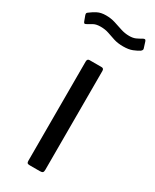

<svg xmlns="http://www.w3.org/2000/svg" viewBox="-218 -788 680 841"><g transform="rotate(30 121.5 -368.0)"><path d="M161.3 -16.7Q161.3 -7.2 157.6 -3.6Q154 0 143.5 0H92.4Q83.2 0 80.2 -3.1Q77.2 -6.2 77.2 -14.1V-516.4Q77.2 -530 89 -530H149.8Q161.3 -530 161.3 -517.2ZM261.6 -677.4Q249.9 -670 231.8 -662.7Q213.6 -655.4 185.5 -655.4Q158.7 -655.4 138.3 -661.9Q118 -668.5 99.8 -674.9Q81.5 -681.3 58.3 -681.3Q36.6 -681.3 23.8 -674.4Q10.9 -667.4 -1.8 -659.9Q-6.9 -656.8 -10.3 -657.5Q-13.6 -658.1 -16.1 -665L-25.9 -691.5Q-27.2 -696.6 -26.9 -699.5Q-26.7 -702.3 -22.2 -705.8Q-6.1 -718.2 11.2 -727.1Q28.4 -736 54 -736Q78.8 -736 100.2 -729.3Q121.6 -722.6 142.6 -715.5Q163.7 -708.5 186 -708.5Q204.9 -708.5 217.6 -714.2Q230.4 -720 243.4 -727.8Q249.2 -731.3 253.3 -730.6Q257.4 -729.8 259.4 -723.1L269.1 -692.2Q271.6 -684.6 261.6 -677.4Z"/></g></svg>

Font: Libre Franklin Thin
Style: Regular
Weight: 100
Designer: Pablo Impallari, Rodrigo Fuenzalida, Nhung Nguyen
Foundry: Impallari Type
Version: Version 3.000